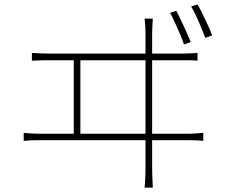

<svg xmlns="http://www.w3.org/2000/svg" viewBox="-20 -827 1040 867"><path d="M776 -778Q785 -762 797 -736.5Q809 -711 821 -684.5Q833 -658 841 -637L811 -626Q804 -647 792.5 -673.5Q781 -700 769.5 -726Q758 -752 748 -769ZM872 -807Q882 -790 894 -765.5Q906 -741 918 -715Q930 -689 938 -667L907 -656Q894 -690 876.5 -731Q859 -772 843 -798ZM670 -743Q669 -725 668 -706.5Q667 -688 667 -680Q667 -675 667 -641.5Q667 -608 667 -556Q667 -504 667 -443Q667 -382 667 -320.5Q667 -259 667 -206Q667 -153 667 -118Q667 -83 667 -75Q667 -67 667.5 -39.5Q668 -12 670 20H633Q636 -13 636.5 -39.5Q637 -66 637 -73Q637 -81 637 -116.5Q637 -152 637 -205Q637 -258 637 -319.5Q637 -381 637 -442.5Q637 -504 637 -556Q637 -608 637 -641.5Q637 -675 637 -680Q637 -691 636 -709Q635 -727 633 -743ZM313 -207V-565H343V-207ZM87 -227Q108 -225 127 -224Q146 -223 165 -223H826Q845 -223 862 -224.5Q879 -226 898 -227V-191Q879 -193 858.5 -193.5Q838 -194 826 -194H165Q146 -194 127.5 -193.5Q109 -193 87 -191ZM124 -588Q144 -587 163.5 -586Q183 -585 202 -585H799Q819 -585 836 -586Q853 -587 872 -588V-553Q853 -555 832.5 -555Q812 -555 799 -555H202Q183 -555 164 -554.5Q145 -554 124 -553Z"/></svg>

Font: Noto Sans JP Thin Thin
Style: Regular
Weight: 250
Version: Version 2.004-H2;hotconv 1.0.118;makeotfexe 2.5.65603